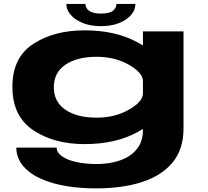

<svg xmlns="http://www.w3.org/2000/svg" viewBox="-20 -750 1089 1006"><path d="M487 237Q355 237 260.5 210.2Q166 183.5 115.8 135.2Q65.5 87 65.5 23.5H277Q277 49.5 304.8 69Q332.5 88.5 380 99Q427.5 109.5 487 109.5Q531 109.5 574.2 100.2Q617.5 91 652.2 70.2Q687 49.5 708 15.2Q729 -19 729 -69.5V-74Q716.5 -66.5 702.5 -59Q588 5 422.5 5Q263 5 154 -68Q45 -141 45 -294.8Q45 -448.5 154 -519.8Q263 -591 422.5 -591Q588 -591 702.5 -527Q716.5 -519.5 729 -512V-585.5H941.5V-77Q941.5 33.5 883 102.8Q824.5 172 721.8 204.5Q619 237 487 237ZM729 -328Q726 -370.5 655.5 -410.5Q582 -452.5 486.5 -452.5Q383.5 -452.5 322.8 -411Q262 -369.5 262 -293Q262 -216.5 322.8 -175Q383.5 -133.5 486.5 -133.5Q582 -133.5 655.5 -175.5Q726 -215.5 729 -258ZM508.5 -613Q455.5 -613 414.5 -629.2Q373.5 -645.5 350.5 -672Q327.5 -698.5 327.5 -729.5H427.5Q427.5 -707.5 447.5 -693.2Q467.5 -679 508.5 -679Q553.5 -679 571.8 -693.5Q590 -708 590 -729.5H689.5Q689.5 -698.5 667 -672Q644.5 -645.5 604 -629.2Q563.5 -613 508.5 -613Z"/></svg>

Font: Anybody UltraExpanded Regular
Style: Bold
Weight: 700
Width: 9
Designer: Tyler Finck
Foundry: Etcetera Type Company
Version: Version 1.010; ttfautohint (v1.8.3) -l 8 -r 50 -G 200 -x 14 